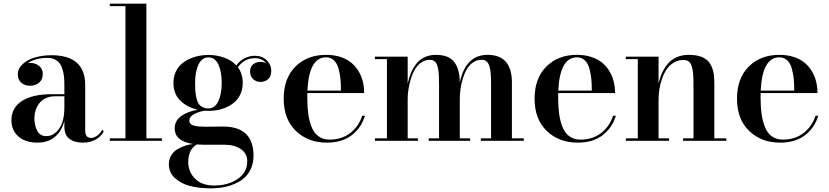

<svg xmlns="http://www.w3.org/2000/svg" viewBox="-20 -770 4535 1050"><path d="M264 -255H332V-304.5Q332 -329 330.2 -348Q328.5 -367 322.8 -387.8Q317 -408.5 307.2 -422Q297.5 -435.5 280.5 -444.5Q263.5 -453.5 240.5 -453.5Q176 -453.5 132 -425Q140 -426 144.5 -426Q173 -426 193.5 -409.8Q214 -393.5 214 -365.5Q214 -334.5 193.5 -317.8Q173 -301 144.5 -301Q115 -301 96.2 -317.8Q77.5 -334.5 77.5 -363.5Q77.5 -396 105 -420.5Q132.5 -445 173.5 -456.5Q214.5 -468 261.5 -468Q446 -468 446 -304.5V-56Q446 -15.5 478.5 -15.5Q493.5 -15.5 511.2 -28Q529 -40.5 539.5 -61.5L547 -51Q533 -23 502.8 -6.5Q472.5 10 433 10Q387 10 359.5 -10.8Q332 -31.5 332 -77.5V-109Q317.5 -52.5 280 -21.2Q242.5 10 185 10Q120 10 81.2 -23.2Q42.5 -56.5 42.5 -113.5Q42.5 -180.5 100.2 -217.8Q158 -255 264 -255ZM233 -25.5Q274 -25.5 303 -65.8Q332 -106 332 -182V-243.5H280Q251 -243.5 228.5 -232.2Q206 -221 193.2 -203Q180.5 -185 174.2 -164.8Q168 -144.5 168 -124Q168 -83 184 -54.2Q200 -25.5 233 -25.5Z M580.5 -13.5H666V-736.5H580.5V-750H780.5V-13.5H865.5V0H580.5Z M935.5 -68Q935.5 -109.5 970.5 -135Q1005.5 -160.5 1061.5 -170Q1004 -183 966.2 -219.5Q928.5 -256 928.5 -316.5Q928.5 -348.5 940 -374.8Q951.5 -401 970.5 -418.2Q989.5 -435.5 1014.8 -447.2Q1040 -459 1066.5 -464.2Q1093 -469.5 1120 -469.5Q1164 -469.5 1205 -455.2Q1246 -441 1272.5 -412Q1292 -439.5 1319.2 -452.2Q1346.5 -465 1373 -465Q1413.5 -465 1438.5 -440.5Q1463.5 -416 1463.5 -383.5Q1463.5 -351.5 1446.2 -336.8Q1429 -322 1404.5 -322Q1381.5 -322 1364.5 -337.2Q1347.5 -352.5 1347.5 -379Q1347.5 -405 1364.2 -418.2Q1381 -431.5 1404.5 -431.5Q1420.5 -431.5 1435.5 -424Q1413.5 -452 1374 -452Q1316 -452 1281 -402Q1307.5 -366.5 1307.5 -316.5Q1307.5 -284.5 1296.2 -258.2Q1285 -232 1266.5 -214.8Q1248 -197.5 1223.5 -185.8Q1199 -174 1173 -168.8Q1147 -163.5 1120 -163.5Q1106.5 -163.5 1099.5 -164.5Q1066 -159.5 1040.8 -145.5Q1015.5 -131.5 1015.5 -111Q1015.5 -100 1022 -93Q1028.5 -86 1042.2 -82.5Q1056 -79 1071 -78Q1086 -77 1109 -77Q1127.5 -77 1157 -77.5Q1186.5 -78 1200 -78Q1366.5 -78 1366.5 82Q1366.5 127.5 1347.5 162.5Q1328.5 197.5 1295.2 218.5Q1262 239.5 1221 249.8Q1180 260 1132 260Q1069 260 1019 247Q969 234 936.2 203.5Q903.5 173 903.5 128.5Q903.5 100.5 917 78.8Q930.5 57 952.2 44.8Q974 32.5 995 26Q1016 19.5 1037 17.5Q935.5 3 935.5 -68ZM1047 -316.5Q1047 -290.5 1048.2 -272.8Q1049.5 -255 1053.8 -235.5Q1058 -216 1065.5 -204.2Q1073 -192.5 1086.8 -184.8Q1100.5 -177 1120 -177Q1155.5 -177 1174 -216.5Q1192.5 -256 1192.5 -316.5Q1192.5 -378.5 1174.2 -417.2Q1156 -456 1120 -456Q1084 -456 1065.5 -417.2Q1047 -378.5 1047 -316.5ZM1009.5 116.5Q1009.5 169.5 1046.5 207Q1083.5 244.5 1151.5 244.5Q1226.5 244.5 1279.2 209Q1332 173.5 1332 112.5Q1332 68.5 1296.5 45Q1261 21.5 1208.5 21.5H1095Q1074 21.5 1056 20Q1009.5 48 1009.5 116.5Z M1976 -137Q1955.5 -70 1902.8 -30Q1850 10 1767.5 10Q1664 10 1597.8 -54.2Q1531.5 -118.5 1531.5 -230Q1531.5 -342 1595.8 -406Q1660 -470 1763 -470Q1806 -470 1841 -458.8Q1876 -447.5 1900 -428Q1924 -408.5 1940.2 -381.8Q1956.5 -355 1964 -324.8Q1971.5 -294.5 1971.5 -261H1660.5V-235Q1660.5 -185.5 1665.8 -147.2Q1671 -109 1684 -75.8Q1697 -42.5 1722 -24.5Q1747 -6.5 1782.5 -6.5Q1848.5 -6.5 1895 -42.2Q1941.5 -78 1961 -137ZM1763 -456.5Q1670 -456.5 1661 -274.5H1844.5Q1844.5 -309.5 1842 -336.2Q1839.5 -363 1831.8 -393Q1824 -423 1806.5 -439.8Q1789 -456.5 1763 -456.5Z M2030.5 -13.5H2096V-446.5H2030.5V-460H2209.5V-311.5Q2216 -343.5 2227 -370.2Q2238 -397 2255.8 -420.2Q2273.5 -443.5 2301.2 -456.8Q2329 -470 2364 -470Q2435 -470 2464.8 -430Q2494.5 -390 2494.5 -319V-318.5Q2526 -470 2646.5 -470Q2779.5 -470 2779.5 -319V-13.5H2844.5V0H2609.5V-13.5H2665.5V-310Q2665.5 -344.5 2663.8 -366.8Q2662 -389 2656.5 -407.5Q2651 -426 2640.5 -434.5Q2630 -443 2613.5 -443Q2588 -443 2567.2 -428.8Q2546.5 -414.5 2533.2 -392Q2520 -369.5 2511 -340.2Q2502 -311 2498.2 -282.2Q2494.5 -253.5 2494.5 -225.5V-13.5H2551V0H2324.5V-13.5H2381V-310Q2381 -338 2380 -356.5Q2379 -375 2376 -392.8Q2373 -410.5 2367.8 -420.8Q2362.5 -431 2353.2 -437Q2344 -443 2331 -443Q2300 -443 2275.5 -421.8Q2251 -400.5 2237.2 -367Q2223.5 -333.5 2216.5 -297.2Q2209.5 -261 2209.5 -225.5V-13.5H2265.5V0H2030.5Z M3348 -137Q3327.5 -70 3274.8 -30Q3222 10 3139.5 10Q3036 10 2969.8 -54.2Q2903.5 -118.5 2903.5 -230Q2903.5 -342 2967.8 -406Q3032 -470 3135 -470Q3178 -470 3213 -458.8Q3248 -447.5 3272 -428Q3296 -408.5 3312.2 -381.8Q3328.5 -355 3336 -324.8Q3343.5 -294.5 3343.5 -261H3032.5V-235Q3032.5 -185.5 3037.8 -147.2Q3043 -109 3056 -75.8Q3069 -42.5 3094 -24.5Q3119 -6.5 3154.5 -6.5Q3220.5 -6.5 3267 -42.2Q3313.5 -78 3333 -137ZM3135 -456.5Q3042 -456.5 3033 -274.5H3216.5Q3216.5 -309.5 3214 -336.2Q3211.5 -363 3203.8 -393Q3196 -423 3178.5 -439.8Q3161 -456.5 3135 -456.5Z M3402.5 -13.5H3468V-446.5H3402.5V-460H3581.5V-313.5Q3588.5 -345 3600.5 -371.2Q3612.5 -397.5 3631.8 -420.8Q3651 -444 3680.5 -457Q3710 -470 3747 -470Q3788.5 -470 3816.8 -459Q3845 -448 3859.8 -426.8Q3874.5 -405.5 3880.5 -379.8Q3886.5 -354 3886.5 -319V-13.5H3952V0H3715.5V-13.5H3772.5V-308Q3772.5 -343 3770.8 -365Q3769 -387 3763.5 -406Q3758 -425 3746.8 -433.5Q3735.5 -442 3718 -442Q3688.5 -442 3664.8 -427.8Q3641 -413.5 3625.8 -390.8Q3610.5 -368 3600.2 -338.8Q3590 -309.5 3585.8 -280.5Q3581.5 -251.5 3581.5 -223.5V-13.5H3639V0H3402.5Z M4455 -137Q4434.5 -70 4381.8 -30Q4329 10 4246.5 10Q4143 10 4076.8 -54.2Q4010.5 -118.5 4010.5 -230Q4010.5 -342 4074.8 -406Q4139 -470 4242 -470Q4285 -470 4320 -458.8Q4355 -447.5 4379 -428Q4403 -408.5 4419.2 -381.8Q4435.5 -355 4443 -324.8Q4450.5 -294.5 4450.5 -261H4139.5V-235Q4139.5 -185.5 4144.8 -147.2Q4150 -109 4163 -75.8Q4176 -42.5 4201 -24.5Q4226 -6.5 4261.5 -6.5Q4327.5 -6.5 4374 -42.2Q4420.5 -78 4440 -137ZM4242 -456.5Q4149 -456.5 4140 -274.5H4323.5Q4323.5 -309.5 4321 -336.2Q4318.5 -363 4310.8 -393Q4303 -423 4285.5 -439.8Q4268 -456.5 4242 -456.5Z"/></svg>

Font: Bodoni* 16pt Medium
Style: Regular
Weight: 500
Version: Version 2.3